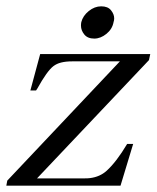

<svg xmlns="http://www.w3.org/2000/svg" viewBox="-23 -587 495 607"><path d="M275 -465Q254 -465 243.5 -478Q233 -491 233 -506Q233 -512 234 -517Q239 -537 257.5 -552Q276 -567 297 -567Q318 -567 328 -554.5Q338 -542 338 -529Q338 -523 336 -517Q332 -495 313.5 -480Q295 -465 275 -465ZM0 -16 356 -393H205Q165 -393 146 -378Q126 -363 95 -307L91 -301H73L104 -416H452L448 -397L94 -23H241Q256 -23 262 -24Q293 -28 314 -47Q345 -75 379 -132H398L358 0H-3Z"/></svg>

Font: New Athena Unicode
Style: Italic
Weight: 400
Designer: J. Rusten 1997; rev. by R. Hancock 2001, 2002, rev. by D. Mastronarde 2002-2019
Foundry: Society for Classical Studies (formerly American Philological Association)
Version: Version 5.008